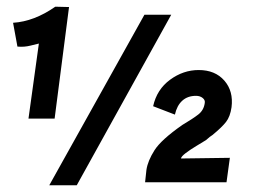

<svg xmlns="http://www.w3.org/2000/svg" viewBox="-20 -552 804 573"><path d="M32 -413 19 -484Q82 -488 145 -532L186 -531L143 -198H65L96 -422Q91 -421 71.5 -416Q52 -411 32 -413ZM411 -508H491L209 1H127ZM524 -179Q556 -198 572 -210.5Q588 -223 591 -244Q593 -253 585 -259.5Q577 -266 565 -266Q540 -266 524 -251.5Q508 -237 502 -210L437 -235Q448 -285 487.5 -314Q527 -343 573 -343Q622 -343 649.5 -311.5Q677 -280 671 -232Q667 -204 654.5 -188Q642 -172 614 -149Q607 -145 595 -134Q587 -129 567 -117Q547 -105 534 -95Q521 -85 520 -79L666 -81L656 -8H413L417 -45Q421 -72 441 -103.5Q461 -135 524 -179Z"/></svg>

Font: Bellota Text
Style: Bold Italic
Weight: 700
Italic angle: -7.5°
Designer: Kemie Guaida
Foundry: Kemie Guaida
Version: Version 4.001